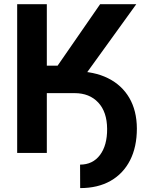

<svg xmlns="http://www.w3.org/2000/svg" viewBox="-20 -748 730 939"><path d="M246.6 -292.5V-399.4H345.2Q439.9 -399.4 507.8 -365.7Q575.7 -332 612.3 -269.5Q648.9 -207 649.4 -119.6Q649.4 -29.3 616 36.1Q582.5 101.6 520.5 136.7Q458.5 171.9 372.1 171.9L371.6 57.1Q433.6 57.1 469 10Q504.4 -37.1 503.9 -117.7Q503.4 -200.7 460.4 -246.6Q417.5 -292.5 345.2 -292.5ZM64 0V-727.5H209V-426.8H261.7L469.7 -727.5H646.5L332.5 -292.5H209V0Z"/></svg>

Font: Inter 17pt
Style: Bold
Weight: 700
Version: Version 4.001;git-66647c0bb